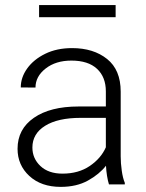

<svg xmlns="http://www.w3.org/2000/svg" viewBox="-20 -728 576 758"><path d="M410.2 0Q405.8 -13.7 402.6 -33.4Q399.4 -53.2 398.4 -73.7Q372.1 -40 327.1 -15.1Q282.2 9.8 219.7 9.8Q142.6 9.8 95.9 -33.2Q49.3 -76.2 49.3 -140.6Q49.3 -218.3 113.8 -262.9Q178.2 -307.6 290 -307.6H397.9V-367.2Q397.9 -423.8 363 -456.3Q328.1 -488.8 261.7 -488.8Q200.2 -488.8 160.2 -457.5Q120.1 -426.3 120.1 -382.3L62 -382.8Q62 -422.4 87.4 -457.8Q112.8 -493.2 158.4 -515.6Q204.1 -538.1 264.6 -538.1Q349.1 -538.1 402.8 -495.1Q456.5 -452.1 456.5 -366.2V-110.8Q456.5 -83.5 460.7 -54.2Q464.8 -24.9 472.7 -6.3V0ZM226.6 -42.5Q290 -42.5 334.5 -72.8Q378.9 -103 397.9 -146.5V-262.7H298.3Q208.5 -262.7 158.2 -231.4Q107.9 -200.2 107.9 -145.5Q107.9 -102.5 139.6 -72.5Q171.4 -42.5 226.6 -42.5ZM436.5 -708V-660.2H134.3V-708Z"/></svg>

Font: Vazirmatn RD UI FD ExtraLight
Style: Regular
Weight: 200
Designer: Saber Rastikerdar
Foundry: Saber Rastikerdar
Version: Version 33.003